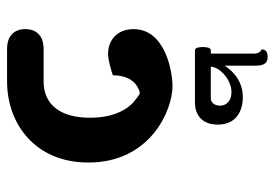

<svg xmlns="http://www.w3.org/2000/svg" viewBox="-140 -656 796 557"><g transform="rotate(90 258.5 -378.0)"><path d="M217 0C338 0 452 -80 452 -236C452 -416 300 -480 230 -480C193 -480 65 -461 65 -367C65 -316 101 -293 136 -293C156 -293 184 -302 199 -307C199 -351 219 -374 240 -382C244 -384 248 -385 252 -385C261 -380 270 -373 280 -364C303 -341 322 -303 322 -240C322 -156 285 -106 217 -106H121C94 -106 65 -93 65 -53C65 -13 94 0 121 0ZM278 -545C307 -545 342 -560 342 -611C342 -670 295 -684 263 -684C218 -684 188 -658 171 -631V-719C171 -739 168 -756 145 -756C128 -756 124 -747 124 -740V-738C129 -737 136 -730 136 -717V-591H126C118 -591 117 -576 117 -568C117 -560 118 -545 126 -545ZM174 -591C174 -615 210 -651 248 -651C271 -651 287 -638 287 -618C287 -607 282 -591 265 -591ZM265 -384 258 -386C261 -385 263 -385 265 -384Z"/></g></svg>

Font: Mesarto
Style: Regular
Weight: 700
Designer: Mohamed Gaber
Foundry: Kief Type Foundry
Version: Version 2.020